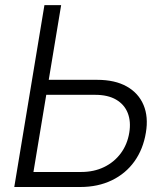

<svg xmlns="http://www.w3.org/2000/svg" viewBox="-20 -748 649 768"><path d="M156.2 -428.7H368.7Q439.9 -428.7 487.1 -402.1Q534.2 -375.5 554.2 -327.9Q574.2 -280.3 563.5 -217.3Q552.7 -151.4 517.8 -102.5Q482.9 -53.7 427.5 -26.9Q372.1 0 300.8 0H37.1L157.7 -727.5H224.6L113.8 -60.1H304.7Q355.5 -60.1 396 -79.6Q436.5 -99.1 462.9 -134.5Q489.3 -169.9 497.1 -217.3Q504.4 -261.7 491 -295.9Q477.5 -330.1 444.6 -349.4Q411.6 -368.7 360.8 -368.7H146.5Z"/></svg>

Font: Inter 28pt Light
Style: Italic
Weight: 300
Italic angle: -9.3988°
Designer: Rasmus Andersson
Foundry: rsms
Version: Version 4.001;git-66647c0bb